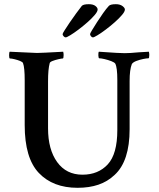

<svg xmlns="http://www.w3.org/2000/svg" viewBox="-20 -893 756 915"><path d="M349.6 2Q232.4 2 165 -68.8Q97.7 -139.6 97.7 -296.9V-509.8Q97.7 -571.3 89.8 -591.8Q87.9 -597.7 75.7 -602.5Q63.5 -607.4 49.3 -610.8Q35.2 -614.3 27.3 -614.3Q23.4 -614.3 23.4 -628.9Q23.4 -643.6 26.4 -646.5L156.2 -640.6Q174.8 -640.6 281.2 -646.5Q282.2 -642.6 282.7 -638.7Q283.2 -634.8 283.2 -630.9Q283.2 -614.3 279.3 -614.3Q273.4 -614.3 258.3 -610.8Q243.2 -607.4 230.5 -602.5Q217.8 -597.7 216.8 -591.8Q212.9 -577.1 210.9 -555.7Q209 -534.2 209 -505.9V-281.2Q209 -180.7 252.4 -120.6Q295.9 -60.5 373 -60.5Q448.2 -60.5 493.7 -109.9Q539.1 -159.2 539.1 -273.4V-511.7Q539.1 -571.3 529.3 -589.8Q525.4 -595.7 510.3 -601.6Q495.1 -607.4 478.5 -611.3Q461.9 -615.2 453.1 -615.2Q449.2 -615.2 448.7 -628.9Q448.2 -642.6 451.2 -646.5Q503.9 -642.6 534.7 -641.1Q565.4 -639.6 574.2 -639.6Q586.9 -639.6 603 -640.6Q619.1 -641.6 639.6 -643.6Q679.7 -646.5 689.5 -646.5Q690.4 -642.6 690.9 -639.2Q691.4 -635.7 691.4 -630.9Q691.4 -615.2 687.5 -615.2Q678.7 -615.2 662.1 -611.8Q645.5 -608.4 629.9 -602.5Q614.3 -596.7 608.4 -587.9Q597.7 -561.5 597.7 -506.8V-277.3Q597.7 -125 526.4 -59.6Q492.2 -27.3 448.7 -12.7Q405.3 2 349.6 2ZM293 -714.8Q288.1 -714.8 283.2 -720.2Q278.3 -725.6 278.3 -730.5Q278.3 -733.4 288.1 -749Q297.9 -764.6 312.5 -786.1Q327.1 -807.6 342.8 -829.1Q358.4 -850.6 370.1 -865.2Q377.9 -873 403.3 -873Q423.8 -873 434.6 -864.7Q445.3 -856.4 445.3 -847.7Q445.3 -837.9 431.6 -821.8Q418 -805.7 397 -787.1Q376 -768.6 354 -752Q332 -735.4 314.9 -725.1Q297.9 -714.8 293 -714.8ZM422.9 -714.8Q418 -714.8 413.6 -720.2Q409.2 -725.6 409.2 -730.5Q409.2 -733.4 418.5 -749Q427.7 -764.6 441.9 -786.6Q456.1 -808.6 471.2 -830.1Q486.3 -851.6 499 -865.2Q506.8 -873 532.2 -873Q551.8 -873 563.5 -864.3Q575.2 -855.5 575.2 -847.7Q575.2 -837.9 561.5 -821.8Q547.9 -805.7 526.9 -787.1Q505.9 -768.6 483.9 -752Q461.9 -735.4 444.8 -725.1Q427.7 -714.8 422.9 -714.8Z"/></svg>

Font: Crimson Text SemiBold
Style: Regular
Weight: 600
Designer: Sebastian Kosch
Foundry: Sebastian Kosch
Version: Version 1.100; ttfautohint (v1.8.4)